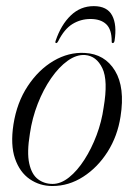

<svg xmlns="http://www.w3.org/2000/svg" viewBox="-20 -614 448 642"><path d="M263.5 -437Q330.5 -433.5 364.5 -377.5Q398.5 -321.5 383 -224Q373 -159 339.8 -106.5Q306.5 -54 258.2 -23Q210 8 155 8Q113 8 79.5 -15Q46 -38 30.2 -83.8Q14.5 -129.5 25 -198Q36.5 -271.5 72.8 -326.2Q109 -381 159.2 -410.5Q209.5 -440 263.5 -437ZM156 1Q183.5 1 211 -21Q238.5 -43 262.2 -80Q286 -117 303 -162.2Q320 -207.5 326.5 -254.5Q342 -345 322.2 -386Q302.5 -427 264.5 -430Q236 -432 206.5 -411Q177 -390 151 -352.5Q125 -315 106.2 -267Q87.5 -219 80 -167.5Q69.5 -104 77.8 -67.2Q86 -30.5 107 -14.8Q128 1 156 1ZM282.5 -550.5Q250 -550.5 222.5 -533.8Q195 -517 174.5 -476Q171.5 -470 168 -470Q163.5 -470 166 -477.5Q184 -531 216.5 -562.2Q249 -593.5 293.5 -593.5Q338.5 -593.5 355 -562.2Q371.5 -531 363 -477.5Q361.5 -470 357 -470Q353 -470 353.5 -476Q353.5 -516 335 -533.2Q316.5 -550.5 282.5 -550.5Z"/></svg>

Font: Fraunces 144pt S000 Light
Style: Italic
Weight: 300
Italic angle: -16°
Version: Version 1.000; ttfautohint (v1.8.3)